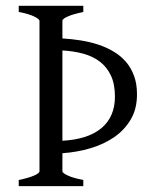

<svg xmlns="http://www.w3.org/2000/svg" viewBox="-20 -635 532 655"><path d="M372.1 -305.7Q372.1 -348.1 358.4 -377.2Q344.7 -406.2 320.8 -424.6Q296.9 -442.9 263.9 -451.9Q231 -460.9 192.9 -462.9V-154.8Q280.8 -159.7 326.4 -198.2Q372.1 -236.8 372.1 -305.7ZM43.9 0V-21Q77.1 -27.8 95.9 -35.9Q114.7 -43.9 114.7 -50.8V-564Q114.7 -569.8 96.9 -578.6Q79.1 -587.4 43.9 -594.2V-615.2H264.2V-594.2Q231 -587.4 211.9 -579.1Q192.9 -570.8 192.9 -564V-503.9Q224.6 -502 255.6 -497.1Q286.6 -492.2 314.9 -482.9Q343.3 -473.6 367.4 -459.2Q391.6 -444.8 409.2 -424.6Q426.8 -404.3 437 -377Q447.3 -349.6 447.3 -314.9Q447.8 -265.1 426.8 -228.8Q405.8 -192.4 370.4 -167.7Q335 -143.1 288.8 -129.4Q242.7 -115.7 192.9 -112.3V-50.8Q192.9 -44.9 210.9 -36.4Q229 -27.8 264.2 -21V0Z"/></svg>

Font: Gentium Unicode
Style: Regular
Weight: 400
Version: Version 1.009